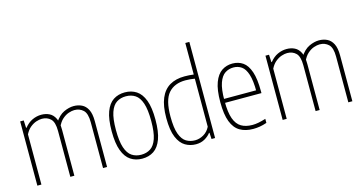

<svg xmlns="http://www.w3.org/2000/svg" viewBox="-83 -1179 2952 1559"><g transform="rotate(-15 1393.5 -399.5)"><path d="M72 0V-540H102L105 -477H109Q138.5 -514 175.2 -531Q212 -548 251 -548Q288 -548 318 -533.2Q348 -518.5 365.5 -483Q383 -447.5 383 -385V0H349V-385Q349 -459.5 320.2 -487.2Q291.5 -515 247 -515Q226 -515 200 -506.5Q174 -498 149 -477.8Q124 -457.5 106 -422V0ZM624 0V-385Q624 -459.5 594.2 -487.2Q564.5 -515 520 -515Q499 -515 472 -506Q445 -497 419 -474.2Q393 -451.5 375 -410L361 -452Q396.5 -507.5 440.2 -527.8Q484 -548 523 -548Q560 -548 590.8 -533.2Q621.5 -518.5 639.8 -483Q658 -447.5 658 -385V0Z M953 9Q898 9 856.5 -18.2Q815 -45.5 792 -106.8Q769 -168 769 -270Q769 -372 791.8 -433Q814.5 -494 855.8 -521Q897 -548 953 -548Q1008 -548 1049.5 -521Q1091 -494 1114 -433Q1137 -372 1137 -270Q1137 -168 1114.2 -106.8Q1091.5 -45.5 1050.2 -18.2Q1009 9 953 9ZM953 -24Q998 -24 1031.2 -45.8Q1064.5 -67.5 1082.8 -120.8Q1101 -174 1101 -268Q1101 -364 1082.8 -417.8Q1064.5 -471.5 1031.2 -493.2Q998 -515 953 -515Q908 -515 874.8 -493.5Q841.5 -472 823.2 -419Q805 -366 805 -272Q805 -176 823.2 -122Q841.5 -68 874.8 -46Q908 -24 953 -24Z M1404 9Q1356 9 1315.2 -14.8Q1274.5 -38.5 1249.8 -96.8Q1225 -155 1225 -259Q1225 -360.5 1252 -424.2Q1279 -488 1330.5 -518Q1382 -548 1455 -548Q1473 -548 1493.5 -546.8Q1514 -545.5 1532 -543V-808H1566V0H1536L1533 -53H1529Q1511 -28.5 1479 -9.8Q1447 9 1404 9ZM1405 -24Q1442 -24 1477.2 -44.2Q1512.5 -64.5 1532 -104V-508Q1517 -511 1495 -513Q1473 -515 1454 -515Q1361 -515 1311 -457.8Q1261 -400.5 1261 -263Q1261 -165.5 1280.2 -114Q1299.5 -62.5 1332.2 -43.2Q1365 -24 1405 -24Z M1886 9Q1820 9 1774.5 -17.8Q1729 -44.5 1705.5 -105.5Q1682 -166.5 1682 -270Q1682 -373.5 1705 -434.5Q1728 -495.5 1767.5 -521.8Q1807 -548 1857 -548Q1907.5 -548 1945 -522Q1982.5 -496 2003.2 -435.2Q2024 -374.5 2024 -270V-255H1704V-288H1996L1988 -276Q1988 -370 1971.2 -422Q1954.5 -474 1925 -494.5Q1895.5 -515 1857 -515Q1818 -515 1786.5 -494.5Q1755 -474 1736.5 -422Q1718 -370 1718 -276V-267Q1718 -174.5 1737.2 -121.5Q1756.5 -68.5 1794.2 -46.2Q1832 -24 1888 -24Q1911.5 -24 1938.2 -29Q1965 -34 2000 -45V-11Q1968 0 1940.2 4.5Q1912.5 9 1886 9Z M2134 0V-540H2164L2167 -477H2171Q2200.5 -514 2237.2 -531Q2274 -548 2313 -548Q2350 -548 2380 -533.2Q2410 -518.5 2427.5 -483Q2445 -447.5 2445 -385V0H2411V-385Q2411 -459.5 2382.2 -487.2Q2353.5 -515 2309 -515Q2288 -515 2262 -506.5Q2236 -498 2211 -477.8Q2186 -457.5 2168 -422V0ZM2686 0V-385Q2686 -459.5 2656.2 -487.2Q2626.5 -515 2582 -515Q2561 -515 2534 -506Q2507 -497 2481 -474.2Q2455 -451.5 2437 -410L2423 -452Q2458.5 -507.5 2502.2 -527.8Q2546 -548 2585 -548Q2622 -548 2652.8 -533.2Q2683.5 -518.5 2701.8 -483Q2720 -447.5 2720 -385V0Z"/></g></svg>

Font: Encode Sans Condensed Thin
Style: Regular
Weight: 100
Width: 3
Designer: Multiple Designers
Foundry: Impallari Type
Version: Version 3.002